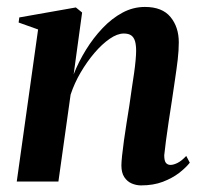

<svg xmlns="http://www.w3.org/2000/svg" viewBox="-20 -536 596 567"><path d="M197.5 -316.5Q212 -353.5 233.8 -388.8Q255.5 -424 282.8 -452.8Q310 -481.5 341.5 -498.5Q373 -515.5 408 -515.5Q459 -515.5 483.5 -485.8Q508 -456 508 -411Q508 -387.5 504.8 -359.8Q501.5 -332 496.8 -301Q492 -270 487.5 -238Q483 -209 478.2 -177.5Q473.5 -146 470 -119.5Q466.5 -93 465 -77.5Q465 -61 470 -55Q475 -49 483.5 -49Q492.5 -49 504.5 -55Q516.5 -61 530 -75.5L540.5 -55.5Q528.5 -40.5 508.8 -25.2Q489 -10 461 0.8Q433 11.5 396.5 11.5Q382.5 11.5 369 5.8Q355.5 0 347 -13Q338.5 -26 338.5 -47.5Q338.5 -57 340.5 -76.2Q342.5 -95.5 346 -120.8Q349.5 -146 353.8 -173Q358 -200 362 -224.5Q365.5 -250.5 369.2 -274.8Q373 -299 376 -320.2Q379 -341.5 380.5 -358.5Q382 -375.5 382 -386Q382 -403 378.8 -414.2Q375.5 -425.5 367.8 -431.2Q360 -437 345.5 -437Q326.5 -437 304 -421.5Q281.5 -406 259.2 -380Q237 -354 218.2 -322Q199.5 -290 188.5 -256.5L152.5 0H29.5L92.5 -449L35 -469.5L37 -484.5L204 -514L222.5 -499Z"/></svg>

Font: Merriweather 144pt SemiBold
Style: Italic
Weight: 600
Italic angle: -7.8°
Version: Version 2.101